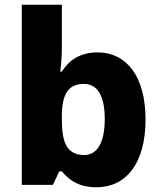

<svg xmlns="http://www.w3.org/2000/svg" viewBox="-20 -780 678 810"><path d="M241 -585V-760H72V0H203L230 -57H241C269 -24 308 10 387 10C510 10 594 -88 594 -276C594 -461 511 -559 392 -559C315 -559 269 -523 241 -478H234C238 -504 241 -545 241 -585ZM334 -426C391 -426 422 -376 422 -278C422 -179 390 -126 336 -126C264 -126 241 -176 241 -273V-294C242 -383 268 -426 334 -426Z"/></svg>

Font: Noto Sans Gurmukhi ExtraBold
Style: Regular
Weight: 800
Designer: Jelle Bosma - Monotype Design Team
Foundry: Monotype Imaging Inc.
Version: Version 2.004